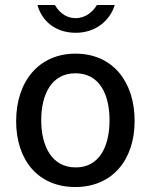

<svg xmlns="http://www.w3.org/2000/svg" viewBox="-20 -743 607 773"><path d="M442 -723H370C356 -698 326 -670 285 -670C239 -670 214 -701 201 -723H131C148 -658 204 -611 285 -611C368 -611 424 -663 442 -723ZM283 10C433 10 522 -100 522 -256C522 -414 434 -527 284 -527C137 -527 45 -416 45 -255C45 -99 133 10 283 10ZM285 -69C188 -69 146 -155 146 -259C146 -364 188 -448 284 -448C380 -448 421 -364 421 -259C421 -155 381 -69 285 -69Z"/></svg>

Font: United Sans Medium
Style: Regular
Weight: 500
Designer: Pablo Impallari, Rodrigo Fuenzalida (Modified by Dan O. Williams)
Version: Version 1.000;PS 001.000;hotconv 1.0.88;makeotf.lib2.5.64775